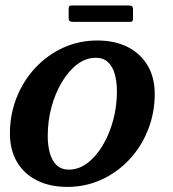

<svg xmlns="http://www.w3.org/2000/svg" viewBox="-20 -684 644 716"><path d="M236 -618.5Q236 -608 240 -605.2Q244 -602.5 253.5 -602.5H465Q473 -602.5 474.5 -606Q476 -609.5 476 -617.5V-648Q476 -658 472.2 -660.8Q468.5 -663.5 459 -663.5H246Q239.5 -663.5 237.8 -660.2Q236 -657 236 -650ZM17 -186Q17 -125 43.2 -80.2Q69.5 -35.5 117.8 -11.2Q166 13 231 13Q299.5 13 358.8 -14.2Q418 -41.5 462.5 -89.2Q507 -137 532 -200Q557 -263 557 -334Q557 -395 530.5 -439.8Q504 -484.5 456 -508.8Q408 -533 343 -533Q274.5 -533 215.2 -505.8Q156 -478.5 111.5 -430.8Q67 -383 42 -320.2Q17 -257.5 17 -186ZM158 -177Q158 -233 172 -284.8Q186 -336.5 211 -378.2Q236 -420 268.2 -444.2Q300.5 -468.5 337 -468.5Q365.5 -468.5 383 -452Q400.5 -435.5 408.2 -407Q416 -378.5 416 -343Q416 -287.5 402 -235.5Q388 -183.5 363 -141.8Q338 -100 305.8 -75.8Q273.5 -51.5 237 -51.5Q208.5 -51.5 191.2 -68Q174 -84.5 166 -113Q158 -141.5 158 -177Z"/></svg>

Font: Besley SemiBold
Style: Italic
Weight: 600
Italic angle: -13°
Designer: Owen Earl
Foundry: indestructible type*
Version: Version 2.001